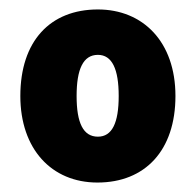

<svg xmlns="http://www.w3.org/2000/svg" viewBox="-20 -742 414 406"><path d="M351 -539C351 -654 282 -722 187 -722C86 -722 23 -655 23 -539C23 -427 89 -356 186 -356C287 -356 351 -424 351 -539ZM142 -539C142 -596 156 -626 187 -626C217 -626 231 -596 231 -539C231 -482 217 -453 187 -453C156 -453 142 -482 142 -539Z"/></svg>

Font: Noto Sans Armenian SemiCondensed Black
Style: Regular
Weight: 900
Width: 4
Designer: Monotype Design Team
Foundry: Monotype Imaging Inc.
Version: Version 2.008